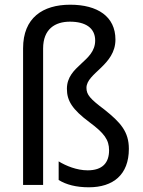

<svg xmlns="http://www.w3.org/2000/svg" viewBox="-20 -785 607 815"><path d="M470 -617C470 -715 394 -765 278 -765C161 -765 78 -709 78 -580V0H163V-579C163 -662 214 -693 277 -693C342 -693 384 -667 384 -613C384 -523 264 -507 264 -408C264 -358 286 -321 360 -266C422 -220 443 -192 443 -147C443 -94 415 -62 352 -62C306 -62 260 -81 229 -100V-21C261 -1 304 10 357 10C460 10 527 -43 527 -153C527 -226 492 -265 423 -320C363 -365 347 -383 347 -412C347 -475 470 -508 470 -617Z"/></svg>

Font: Noto Sans Georgian SemiCondensed
Style: Regular
Weight: 400
Width: 4
Designer: Monotype Design Team, Akaki Razmadze
Foundry: Google LLC
Version: Version 2.005